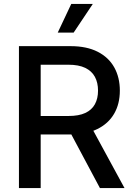

<svg xmlns="http://www.w3.org/2000/svg" viewBox="-20 -964 686 984"><path d="M77.1 0V-727.5H341.8Q424.3 -727.5 480.7 -698.7Q537.1 -669.9 565.7 -618.4Q594.2 -566.9 594.2 -499.5Q594.2 -431.6 564.9 -381.1Q535.6 -330.6 479 -302.7Q422.4 -274.9 339.4 -274.9H141.1V-369.6H331.5Q383.8 -369.6 417 -385Q450.2 -400.4 466.3 -429.7Q482.4 -459 482.4 -499.5Q482.4 -540.5 466.3 -570.3Q450.2 -600.1 416.7 -616.2Q383.3 -632.3 330.6 -632.3H188.5V0ZM492.2 0 316.9 -328.6H439.5L618.2 0ZM275.9 -796.9 345.2 -943.8H455.6L357.4 -796.9Z"/></svg>

Font: Inter 18pt Medium
Style: Regular
Weight: 500
Designer: Rasmus Andersson
Foundry: rsms
Version: Version 4.001;git-66647c0bb